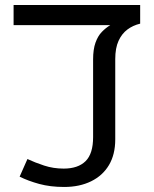

<svg xmlns="http://www.w3.org/2000/svg" viewBox="-20 -735 612 763"><path d="M235 8Q180 8 136 -4Q92 -16 58 -33L89 -103Q119 -89 155.5 -77Q192 -65 233 -65Q290 -65 320 -94.5Q350 -124 350 -190V-499Q350 -539 359.5 -565.5Q369 -592 384.5 -608Q400 -624 418 -635H34V-715H537V-641Q508 -634 486 -617.5Q464 -601 451 -572.5Q438 -544 438 -500V-181Q438 -121 413 -79Q388 -37 342 -14.5Q296 8 235 8Z"/></svg>

Font: hexmalayalam15
Style: Book
Weight: 400
Designer: Jelle Bosma - Monotype Design Team
Foundry: Monotype Imaging Inc.
Version: Version 2.003